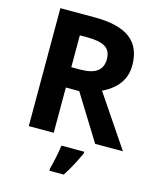

<svg xmlns="http://www.w3.org/2000/svg" viewBox="-134 -808 928 1123"><g transform="rotate(15 330.0 -246.5)"><path d="M298 -714Q444 -714 513.5 -661Q583 -608 583 -500Q583 -451 564.5 -414.5Q546 -378 515.5 -352.5Q485 -327 450 -311L660 0H492L322 -274H241V0H90V-714ZM287 -590H241V-397H290Q365 -397 397.5 -422Q430 -447 430 -496Q430 -547 395.5 -568.5Q361 -590 287 -590ZM442 71Q427 104 407 142.5Q387 181 361 221H274V208Q282 179 291 136Q300 93 304 61H442Z"/></g></svg>

Font: Noto Sans Tamil
Style: Bold
Weight: 700
Designer: Jelle Bosma - Monotype Design Team
Foundry: Monotype Imaging Inc.
Version: Version 2.004; ttfautohint (v1.8.4.7-5d5b)